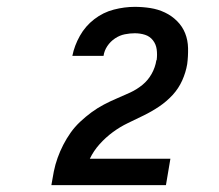

<svg xmlns="http://www.w3.org/2000/svg" viewBox="-20 -863 640 560"><path d="M130 -323V-324Q133 -343 137 -363Q141 -383 148 -402.5Q155 -422 164.5 -440.5Q174 -459 186 -476Q198 -493 214 -508Q230 -523 247 -535.5Q264 -548 283 -558Q302 -568 321 -576Q340 -584 359.5 -593Q379 -602 395.5 -615.5Q412 -629 422.5 -648Q433 -667 436 -687L437 -688Q439 -704 437 -719Q435 -734 426 -745.5Q417 -757 403 -761.5Q389 -766 373 -766Q359 -766 344 -763Q329 -760 315.5 -751Q302 -742 293 -728.5Q284 -715 282 -700H191Q197 -730 213 -758.5Q229 -787 255 -807Q281 -827 312 -835Q343 -843 373 -843Q396 -843 418.5 -839.5Q441 -836 461 -826.5Q481 -817 496.5 -801.5Q512 -786 520 -766Q528 -746 528.5 -722.5Q529 -699 526 -676Q522 -652 511.5 -628.5Q501 -605 483.5 -586Q466 -567 444.5 -552.5Q423 -538 399.5 -526.5Q376 -515 353 -504Q330 -493 309 -477.5Q288 -462 270.5 -442.5Q253 -423 242 -400H477L464 -323Z"/></svg>

Font: Iosevka Aile
Style: Bold Italic
Weight: 700
Italic angle: -9°
Designer: Belleve Invis
Foundry: Belleve Invis
Version: Version 28.0.1; ttfautohint (v1.8.4)